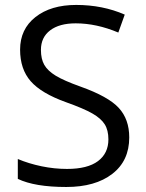

<svg xmlns="http://www.w3.org/2000/svg" viewBox="-20 -744 589 774"><path d="M501 -189.9Q501 -95.7 432.6 -43Q364.3 9.8 247.1 9.8Q120.1 9.8 51.8 -22.9V-103Q95.7 -84.5 147.5 -73.7Q199.2 -63 250 -63Q333 -63 375 -94.5Q417 -126 417 -182.1Q417 -219.2 402.1 -242.9Q387.2 -266.6 352.3 -286.6Q317.4 -306.6 246.1 -332Q146.5 -367.7 103.8 -416.5Q61 -465.3 61 -543.9Q61 -626.5 123 -675.3Q185.1 -724.1 287.1 -724.1Q393.6 -724.1 482.9 -685.1L457 -612.8Q368.7 -649.9 285.2 -649.9Q219.2 -649.9 182.1 -621.6Q145 -593.3 145 -543Q145 -505.9 158.7 -482.2Q172.4 -458.5 204.8 -438.7Q237.3 -418.9 304.2 -395Q416.5 -355 458.7 -309.1Q501 -263.2 501 -189.9Z"/></svg>

Font: f0_46825 
Style: Regular
Weight: 400
Foundry: Ascender Corporation
Version: Version 1.10